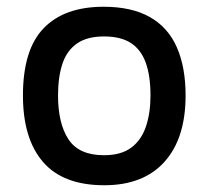

<svg xmlns="http://www.w3.org/2000/svg" viewBox="-20 -534 618 569"><path d="M289 15Q167 15 107.5 -54Q48 -123 48 -251Q48 -387 109.5 -450.5Q171 -514 287 -514Q370 -514 424 -483.5Q478 -453 504 -394Q530 -335 530 -251Q530 -124 467.5 -54.5Q405 15 289 15ZM288 -74Q339 -74 369 -96.5Q399 -119 412.5 -159Q426 -199 426 -251Q426 -309 412 -348Q398 -387 368 -406.5Q338 -426 288 -426Q238 -426 208 -405Q178 -384 165 -345Q152 -306 152 -251Q152 -168 183 -121Q214 -74 288 -74Z"/></svg>

Font: Maven Pro Medium
Style: Regular
Weight: 500
Designer: Joe Prince
Foundry: Joe Prince
Version: Version 2.103